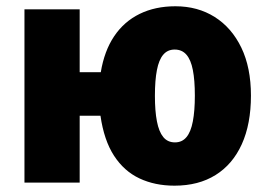

<svg xmlns="http://www.w3.org/2000/svg" viewBox="-20 -583 858 613"><path d="M781.2 -277.8Q781.2 -187 752 -122.6Q722.7 -58.1 668.2 -24.2Q613.8 9.8 537.1 9.8Q474.6 9.8 425.3 -13.4Q376 -36.6 344 -85.9Q312 -135.3 300.8 -213.4H234.4V0H58.1V-553.2H234.4V-352.5H301.8Q313 -420.4 344.5 -467.3Q376 -514.2 425.8 -538.6Q475.6 -563 540 -563Q611.3 -563 665.5 -528.8Q719.7 -494.6 750.5 -430.9Q781.2 -367.2 781.2 -277.8ZM474.6 -276.9Q474.6 -228.5 481 -195.6Q487.3 -162.6 501.2 -145.5Q515.1 -128.4 538.6 -128.4Q561.5 -128.4 575.4 -145.3Q589.4 -162.1 595.7 -195.6Q602.1 -229 602.1 -277.8Q602.1 -327.1 595.7 -359.6Q589.4 -392.1 575.2 -408.4Q561 -424.8 537.6 -424.8Q515.1 -424.8 501.2 -408.4Q487.3 -392.1 481 -359.4Q474.6 -326.7 474.6 -276.9Z"/></svg>

Font: Open Sans SemiCondensed ExtraBold
Style: Regular
Weight: 800
Width: 4
Designer: Monotype Design Team
Foundry: Monotype Imaging Inc.
Version: Version 3.000